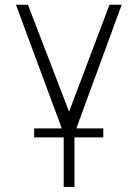

<svg xmlns="http://www.w3.org/2000/svg" viewBox="-20 -565 566 789"><path d="M45.5 -545.5H94.8L263.8 -106.2L430 -545.5H480.1L285.9 -16V203.1H241.8V-16ZM120.4 -0.4V-37.3H404.5V-0.4Z"/></svg>

Font: Inter UI Extra Light
Style: Regular
Weight: 200
Designer: Rasmus Andersson
Foundry: rsms
Version: 3.2;8d6f07862